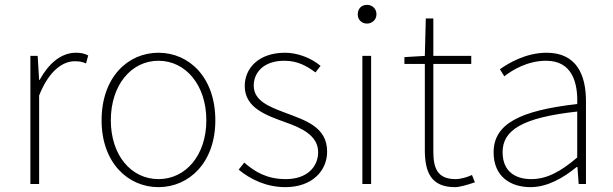

<svg xmlns="http://www.w3.org/2000/svg" viewBox="-20 -757 2521 790"><path d="M105 0H141V-364C182 -468 240 -505 287 -505C308 -505 317 -503 334 -496L343 -529C325 -538 310 -540 292 -540C229 -540 178 -492 143 -428H141L135 -527H105Z M632 13C758 13 866 -88 866 -262C866 -439 758 -540 632 -540C506 -540 398 -439 398 -262C398 -88 506 13 632 13ZM632 -20C520 -20 436 -118 436 -262C436 -407 520 -507 632 -507C744 -507 829 -407 829 -262C829 -118 744 -20 632 -20Z M1154 13C1265 13 1326 -55 1326 -133C1326 -236 1235 -262 1151 -294C1088 -318 1024 -342 1024 -405C1024 -457 1063 -507 1150 -507C1205 -507 1243 -485 1278 -459L1299 -486C1261 -518 1205 -540 1153 -540C1044 -540 987 -476 987 -403C987 -312 1077 -282 1157 -253C1219 -231 1289 -200 1289 -131C1289 -71 1244 -20 1156 -20C1078 -20 1029 -50 985 -88L962 -59C1009 -20 1075 13 1154 13Z M1471 0H1507V-527H1471ZM1490 -660C1510 -660 1529 -675 1529 -698C1529 -723 1510 -737 1490 -737C1469 -737 1452 -723 1452 -698C1452 -675 1469 -660 1490 -660Z M1852 13C1870 13 1903 4 1934 -7L1922 -37C1903 -28 1875 -20 1855 -20C1778 -20 1763 -67 1763 -135V-494H1919V-527H1763V-681H1732L1728 -527L1644 -522V-494H1728V-140C1728 -48 1754 13 1852 13Z M2163 13C2233 13 2299 -26 2353 -70H2356L2361 0H2391V-341C2391 -448 2353 -540 2229 -540C2143 -540 2070 -496 2037 -472L2055 -443C2089 -470 2152 -507 2227 -507C2336 -507 2358 -414 2355 -329C2118 -302 2011 -247 2011 -130C2011 -30 2081 13 2163 13ZM2166 -20C2102 -20 2048 -50 2048 -131C2048 -220 2126 -273 2355 -298V-109C2286 -50 2229 -20 2166 -20Z"/></svg>

Font: Noto Sans CJK JP Thin
Style: Regular
Weight: 250
Designer: Ryoko NISHIZUKA (kana & ideographs); Paul D. Hunt (Latin, Greek & Cyrillic); Wenlong ZHANG (bopomofo); Sandoll Communica
Foundry: Adobe Systems Incorporated
Version: Version 1.004;PS 1.004;hotconv 1.0.82;makeotf.lib2.5.63406